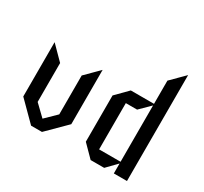

<svg xmlns="http://www.w3.org/2000/svg" viewBox="-158 -1015 1317 1240"><g transform="rotate(30 501.0 -395.0)"><path d="M420 -138 281 0H200L62 -138V-543L160 -444V-154L241 -76L321 -154V-444L420 -543Z M915 0H817V-74L745 0H644L558 -87V-432L644 -519H817V-692L915 -790ZM817 -87V-507L741 -432H657V-87Z"/></g></svg>

Font: Iceberg
Style: Regular
Weight: 400
Designer: Victor Kharyk
Foundry: Cyreal (www.cyreal.org)
Version: Version 1.002